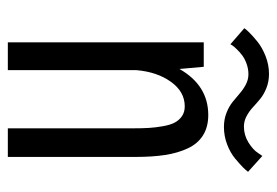

<svg xmlns="http://www.w3.org/2000/svg" viewBox="-128 -578 706 490"><g transform="rotate(90 225.0 -333.0)"><path d="M304 -551.5Q284.5 -551.5 268 -558Q251.5 -564.5 240 -573.8Q228.5 -583 218.2 -592Q208 -601 195.5 -607.5Q183 -614 169.5 -614Q155.5 -614 142.5 -609.2Q129.5 -604.5 120.8 -597.8Q112 -591 105.5 -584.2Q99 -577.5 96 -573L93 -568L52 -603.5Q54 -607 62.5 -615.8Q71 -624.5 86 -636.8Q101 -649 123.2 -657.8Q145.5 -666.5 168.5 -666.5Q188 -666.5 204.5 -660Q221 -653.5 232.5 -644Q244 -634.5 254.2 -625Q264.5 -615.5 277 -609Q289.5 -602.5 303 -602.5Q325 -602.5 343.8 -614.2Q362.5 -626 370 -638L378 -649.5L418.5 -613Q414 -607 407 -600Q400 -593 384.8 -580.2Q369.5 -567.5 348.2 -559.5Q327 -551.5 304 -551.5ZM88 0V-500H150.5L156 -438Q198 -511.5 273.5 -511.5Q304 -511.5 325.2 -498.2Q346.5 -485 358.5 -459.5Q370.5 -434 375.5 -401.5Q380.5 -369 380.5 -326V0H307.5V-318.5Q307.5 -342.5 306.5 -359.5Q305.5 -376.5 302.2 -395.2Q299 -414 293.2 -425.2Q287.5 -436.5 277 -444Q266.5 -451.5 251.5 -451.5Q214 -451.5 188.8 -416.2Q163.5 -381 159 -328V0Z"/></g></svg>

Font: League Mono Condensed Light
Style: Regular
Weight: 300
Width: 1
Designer: Tyler Finck
Foundry: The League of Moveable Type / Tyler Finck
Version: Version 2.210